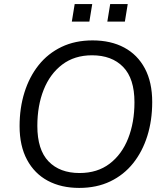

<svg xmlns="http://www.w3.org/2000/svg" viewBox="-20 -912 807 941"><path d="M368 9Q280 9 214.5 -26Q149 -61 112.5 -129Q76 -197 76 -294Q76 -383 100 -459.5Q124 -536 169.5 -593Q215 -650 281.5 -682Q348 -714 434 -714Q523 -714 588.5 -679Q654 -644 690 -576.5Q726 -509 726 -412Q726 -322 702 -245.5Q678 -169 632.5 -112Q587 -55 520.5 -23Q454 9 368 9ZM370 -64Q457 -64 517 -109.5Q577 -155 608 -233.5Q639 -312 639 -411Q639 -527 583.5 -584Q528 -641 431 -641Q345 -641 285 -595.5Q225 -550 194 -472Q163 -394 163 -295Q163 -178 218 -121Q273 -64 370 -64ZM506 -806 520 -892H606L592 -806ZM332 -806 346 -892H432L418 -806Z"/></svg>

Font: Nunito Sans 12pt
Style: Italic
Weight: 400
Italic angle: -9°
Designer: Vernon Adams
Foundry: Vernon Adams
Version: Version 3.101;gftools[0.9.27]